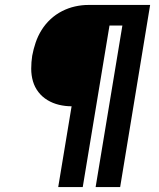

<svg xmlns="http://www.w3.org/2000/svg" viewBox="-20 -755 640 775"><path d="M215 0 269 -326Q243 -326 218 -332Q193 -338 171.5 -351Q150 -364 135 -383.5Q120 -403 113 -427Q106 -451 106 -477.5Q106 -504 110 -530Q115 -557 124 -583.5Q133 -610 148 -634Q163 -658 184 -677.5Q205 -697 230.5 -710Q256 -723 283 -729Q310 -735 336 -735H586L465 0H366L474 -652H422L314 0Z"/></svg>

Font: Iosevka Etoile
Style: Bold Italic
Weight: 700
Italic angle: -9°
Designer: Belleve Invis
Foundry: Belleve Invis
Version: Version 28.1.0; ttfautohint (v1.8.4)